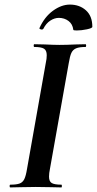

<svg xmlns="http://www.w3.org/2000/svg" viewBox="-20 -818 423 838"><path d="M25 -12Q52 -12 65.5 -17Q79 -22 86 -36Q93 -50 98 -81L180 -544Q184 -561 184 -577Q184 -598 172 -605.5Q160 -613 130 -613Q127 -613 127 -619Q127 -625 130 -625L176 -624Q216 -622 240 -622Q270 -622 310 -624L353 -625Q356 -625 356 -619Q356 -613 353 -613Q326 -613 312 -607Q298 -601 291.5 -587Q285 -573 280 -542L198 -81Q194 -62 194 -47Q194 -26 206 -19Q218 -12 248 -12Q250 -12 250 -6Q250 0 248 0Q220 0 203 -1L136 -2L71 -1Q54 0 25 0Q22 0 22 -6Q22 -12 25 -12ZM237 -740Q218 -740 199.5 -728Q181 -716 169 -692Q166 -689 163 -689Q159 -689 155 -691Q151 -693 152 -695Q174 -744 211 -771Q248 -798 285 -798Q327 -798 355 -773Q383 -748 383 -701Q383 -695 359 -690Q335 -685 315 -685Q300 -685 300 -688Q297 -713 279 -726.5Q261 -740 237 -740Z"/></svg>

Font: Cormorant Garamond
Style: Bold Italic
Weight: 700
Italic angle: -10°
Designer: Christian Thalmann (Catharsis Fonts)
Foundry: Catharsis Fonts
Version: Version 4.000